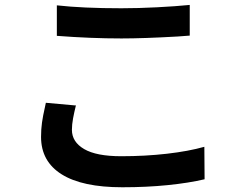

<svg xmlns="http://www.w3.org/2000/svg" viewBox="-20 -730 1017 790"><path d="M479.2 -696Q549.1 -696 625.6 -700Q702.1 -703.9 760.7 -709.7V-583.5L710.7 -579.8Q570.8 -571.8 480 -571.8Q354.2 -571.8 213.9 -582.5V-708Q321.3 -696 479.2 -696ZM291.7 -293.7Q285.4 -268.3 280.6 -242.9Q275.9 -217.5 275.9 -195.8Q275.9 -146 326.3 -116.6Q376.7 -87.2 478.8 -87.2Q577.1 -87.2 666.6 -97.4Q756.1 -107.7 820.8 -126L821.8 7.6Q756.8 22.9 670 31.7Q583.3 40.5 483.2 40.5Q318.6 40.5 233.8 -12.7Q148.9 -65.9 148.9 -166.7Q148.9 -198.2 152.8 -225.8Q156.7 -253.4 164.6 -287.8Q166.3 -297.1 168.7 -307.1L292.7 -295.9Q292.7 -294.2 291.7 -293.7Z"/></svg>

Font: Min Sans VF VF
Style: Regular
Weight: 400
Designer: Jinseong-Kim, NotoSansCJK, Nunito
Foundry: Jinseong-Kim
Version: Version 1.420;Glyphs 3.1.2 (3151)